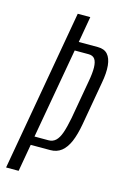

<svg xmlns="http://www.w3.org/2000/svg" viewBox="-137 -726 505 776"><g transform="rotate(15 115.5 -337.5)"><path d="M-30 0H22.5L42.5 -114H124.5Q151.5 -114 170.8 -129.2Q190 -144.5 202.8 -174.2Q215.5 -204 223.5 -249L255.5 -431Q263.5 -474 260.5 -504.2Q257.5 -534.5 243.5 -550.2Q229.5 -566 202.5 -566H122.5L141.5 -675H89ZM48.5 -150.5 115.5 -528.5H173.5Q191.5 -528.5 199.8 -517Q208 -505.5 208.5 -481.8Q209 -458 202 -420.5L174 -261.5Q166.5 -222.5 158 -198Q149.5 -173.5 137.2 -162Q125 -150.5 107 -150.5Z"/></g></svg>

Font: Anybody ExtraCondensed Light
Style: Italic
Weight: 300
Width: 2
Italic angle: -10°
Version: Version 1.113;gftools[0.9.25]